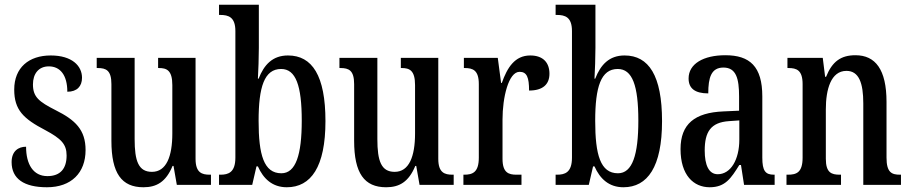

<svg xmlns="http://www.w3.org/2000/svg" viewBox="-20 -780 3843 810"><path d="M178 10C281 10 341 -51 341 -147C341 -233 297 -274 215 -315C144 -351 119 -371 119 -424C119 -469 143 -500 186 -500C234 -500 264 -463 264 -393C305 -393 326 -416 326 -452C326 -502 284 -546 194 -546C102 -546 40 -495 40 -402C40 -316 79 -279 171 -231C238 -195 261 -172 261 -124C261 -69 235 -37 180 -37C120 -37 90 -87 90 -161C58 -161 29 -143 29 -96C29 -26 81 10 178 10Z M585 10C640 10 680 -12 708 -80H712L726 0H870V-43H865C832 -43 805 -51 805 -110V-536H647V-493H650C683 -493 707 -484 707 -421V-217C707 -120 682 -55 621 -55C564 -55 548 -101 548 -193V-536H388V-493H392C428 -493 450 -483 450 -425V-186C450 -49 493 10 585 10Z M1190 10C1292 10 1353 -76 1353 -269C1353 -461 1297 -546 1195 -546C1130 -546 1094 -507 1071 -448H1068C1070 -479 1072 -542 1072 -578V-760H904V-717H909C944 -717 973 -708 973 -649V-115C973 -52 943 -43 910 -43H904V0H1044L1062 -78H1068C1091 -26 1129 10 1190 10ZM1167 -49C1093 -49 1071 -127 1071 -270C1071 -413 1095 -489 1166 -489C1228 -489 1253 -419 1253 -271C1253 -127 1228 -49 1167 -49Z M1609 10C1664 10 1704 -12 1732 -80H1736L1750 0H1894V-43H1889C1856 -43 1829 -51 1829 -110V-536H1671V-493H1674C1707 -493 1731 -484 1731 -421V-217C1731 -120 1706 -55 1645 -55C1588 -55 1572 -101 1572 -193V-536H1412V-493H1416C1452 -493 1474 -483 1474 -425V-186C1474 -49 1517 10 1609 10Z M1935 0H2180V-43H2159C2126 -43 2100 -51 2100 -110V-276C2100 -368 2125 -477 2172 -477C2203 -477 2212 -453 2212 -398C2270 -398 2298 -424 2298 -469C2298 -515 2272 -546 2217 -546C2152 -546 2120 -495 2097 -430H2094L2080 -536H1937V-493H1940C1975 -493 2000 -484 2000 -425V-115C2000 -52 1973 -43 1938 -43H1935Z M2610 10C2712 10 2773 -76 2773 -269C2773 -461 2717 -546 2615 -546C2550 -546 2514 -507 2491 -448H2488C2490 -479 2492 -542 2492 -578V-760H2324V-717H2329C2364 -717 2393 -708 2393 -649V-115C2393 -52 2363 -43 2330 -43H2324V0H2464L2482 -78H2488C2511 -26 2549 10 2610 10ZM2587 -49C2513 -49 2491 -127 2491 -270C2491 -413 2515 -489 2586 -489C2648 -489 2673 -419 2673 -271C2673 -127 2648 -49 2587 -49Z M2974 10C3040 10 3064 -28 3099 -84H3106L3119 0H3248V-43H3245C3209 -43 3196 -59 3196 -115V-373C3196 -500 3143 -547 3040 -547C2948 -547 2885 -511 2885 -449C2885 -407 2912 -386 2968 -386C2968 -452 2980 -495 3032 -495C3086 -495 3098 -448 3098 -373V-313L3032 -310C2911 -305 2851 -257 2851 -151C2851 -41 2906 10 2974 10ZM3008 -45C2970 -45 2953 -84 2953 -145C2953 -223 2978 -264 3056 -269L3099 -272V-191C3099 -107 3063 -45 3008 -45Z M3298 0H3528V-43H3523C3488 -43 3464 -51 3464 -110V-319C3464 -402 3485 -481 3551 -481C3604 -481 3622 -429 3622 -344V0H3781V-43H3777C3742 -43 3720 -52 3720 -115V-350C3720 -487 3673 -547 3589 -547C3528 -547 3491 -521 3465 -456H3461L3451 -536H3302V-493H3306C3341 -493 3366 -484 3366 -425V-115C3366 -52 3340 -43 3304 -43H3298Z"/></svg>

Font: Noto Serif Bengali ExtraCondensed Medium
Style: Regular
Weight: 500
Width: 2
Designer: Juan Bruce, Universal Thirst, Indian Type Foundry and the Monotype Design Team.
Foundry: Monotype Imaging Inc.
Version: Version 2.003